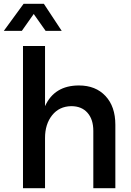

<svg xmlns="http://www.w3.org/2000/svg" viewBox="-29 -982 683 1002"><path d="M209 -821 147 -909 85 -821H-9L94 -962H200L293 -821ZM383 -536Q470 -536 521.5 -481Q573 -426 573 -331V0H458V-299Q458 -359 427.5 -393.5Q397 -428 343 -428Q280 -427 243 -380.5Q206 -334 206 -262V0H91V-742H206V-428Q255 -536 383 -536Z"/></svg>

Font: Steamflix Grotesk
Style: Regular
Weight: 400
Designer: Julieta Ulanovsky
Foundry: Julieta Ulanovsky
Version: Version 4.000;PS 004.000;hotconv 1.0.88;makeotf.lib2.5.64775